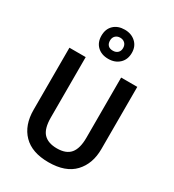

<svg xmlns="http://www.w3.org/2000/svg" viewBox="-235 -1129 1145 1267"><g transform="rotate(30 338.0 -495.0)"><path d="M596 -240Q596 -128 531 -59Q466 10 336 10Q210 10 144.5 -57Q79 -124 79 -241V-714H203V-254Q203 -169 237 -133Q271 -97 339 -97Q409 -97 441 -135.5Q473 -174 473 -255V-714H596ZM337 -778Q285 -778 253.5 -808Q222 -838 222 -889Q222 -940 253.5 -970Q285 -1000 337 -1000Q387 -1000 420 -970Q453 -940 453 -890Q453 -839 420.5 -808.5Q388 -778 337 -778ZM337 -840Q359 -840 373 -853Q387 -866 387 -889Q387 -912 373 -925.5Q359 -939 337 -939Q315 -939 301 -925.5Q287 -912 287 -889Q287 -866 299.5 -853Q312 -840 337 -840Z"/></g></svg>

Font: Noto Sans Sinhala UI SemiCondensed SemiBold
Style: Regular
Weight: 600
Width: 4
Designer: Jelle Bosma - Monotype Design Team
Foundry: Monotype Imaging Inc.
Version: Version 2.006; ttfautohint (v1.8.4.7-5d5b)